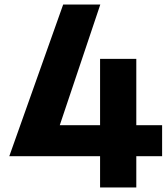

<svg xmlns="http://www.w3.org/2000/svg" viewBox="-20 -692 740 848"><path d="M244 -139H422V-432H582V-139H696V-2H582V136H422V-2H21L259 -672H423Z"/></svg>

Font: Cafe24 Ohsquare
Style: Bold
Weight: 700
Designer: Cafe24 thkim, hmlim, mnelim, nhlee, sslee, sskim, smlim, yjkim, sdjeong, hskwak & 4IRTF
Foundry: Cafe24
Version: Version 1.000